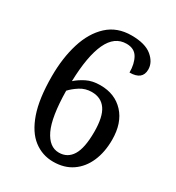

<svg xmlns="http://www.w3.org/2000/svg" viewBox="-176 -831 869 948"><g transform="rotate(30 258.0 -357.0)"><path d="M271 10Q209 10 160 -27.5Q111 -65 83 -145Q55 -225 55 -353Q55 -457 81 -541Q107 -625 160.5 -674.5Q214 -724 296 -724Q374 -724 412.5 -692Q451 -660 451 -619Q451 -560 378 -560Q378 -610 359 -643Q340 -676 295 -676Q227 -676 192 -601Q157 -526 153 -381Q175 -401 207.5 -417.5Q240 -434 286 -434Q369 -434 419.5 -379.5Q470 -325 470 -229Q470 -159 446.5 -105Q423 -51 378.5 -20.5Q334 10 271 10ZM273 -43Q322 -43 348 -85Q374 -127 374 -219Q374 -305 346.5 -344.5Q319 -384 266 -384Q229 -384 199.5 -365Q170 -346 152 -326Q154 -177 186 -110Q218 -43 273 -43Z"/></g></svg>

Font: Noto Serif Tamil SemiCondensed
Style: Regular
Weight: 400
Width: 4
Designer: Indian Type Foundry, Tom Grace, and the Monotype Design Team
Foundry: Monotype Imaging Inc.
Version: Version 2.004; ttfautohint (v1.8.4.7-5d5b)